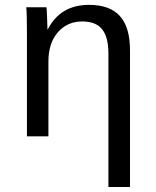

<svg xmlns="http://www.w3.org/2000/svg" viewBox="-20 -558 640 786"><path d="M423.8 207.5V-339.4Q423.8 -405.8 398.2 -438Q372.6 -470.2 316.4 -470.2Q255.9 -470.2 217 -426Q178.2 -381.8 178.2 -306.2V0H90.3V-415.5Q90.3 -507.8 87.4 -528.3H170.4Q170.9 -525.9 171.4 -515.1Q171.9 -504.4 172.6 -490.5Q173.3 -476.6 174.3 -438H175.8Q227.1 -538.1 344.7 -538.1Q429.2 -538.1 470.7 -492.4Q512.2 -446.8 512.2 -352.1V207.5Z"/></svg>

Font: Cousine
Style: Regular
Weight: 400
Monospace: yes
Designer: Steve Matteson
Foundry: Ascender Corporation
Version: Version 1.20